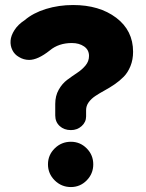

<svg xmlns="http://www.w3.org/2000/svg" viewBox="-20 -736 587 772"><path d="M265.1 -166Q302.2 -166 328.6 -139.4Q355 -112.8 355 -75.2Q355 -37.6 328.6 -10.7Q302.2 16.1 265.1 16.1Q227.1 16.1 200 -10.7Q172.9 -37.6 172.9 -75.2Q172.9 -112.8 200 -139.4Q227.1 -166 265.1 -166ZM79.1 -654.8Q113.3 -684.1 164.8 -700Q216.3 -715.8 273.9 -715.8Q379.4 -715.8 447.3 -664.6Q515.1 -613.3 515.1 -527.8Q515.1 -496.1 504.6 -470.2Q494.1 -444.3 477.5 -427.5Q460.9 -410.6 440.9 -397Q420.9 -383.3 400.6 -372.3Q380.4 -361.3 363.8 -350.3Q347.2 -339.4 336.7 -325Q326.2 -310.5 326.2 -293V-268.1Q326.2 -245.1 308.3 -229Q290.5 -212.9 265.1 -212.9Q237.8 -212.9 220 -229.2Q202.1 -245.6 202.1 -272V-317.9Q202.1 -350.6 216.1 -375.2Q230 -399.9 250 -414.8Q270 -429.7 290 -442.9Q310.1 -456.1 324 -472.9Q337.9 -489.7 337.9 -511.2Q337.9 -535.6 318.1 -549.3Q298.3 -563 269 -563Q215.8 -563 180.2 -533.2Q132.3 -495.1 97.2 -495.1Q75.2 -495.1 56.2 -506.8Q38.6 -516.6 29.8 -534.4Q21 -552.2 22.5 -572.5Q23.9 -592.8 38.3 -615.2Q52.7 -637.7 79.1 -654.8Z"/></svg>

Font: LT Saeada
Style: Bold
Weight: 700
Designer: Daniel Lyons
Foundry: LyonsType
Version: Version 1.001